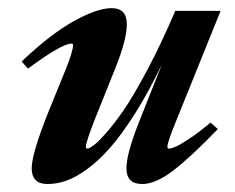

<svg xmlns="http://www.w3.org/2000/svg" viewBox="-20 -445 582 476"><path d="M97.7 11.2Q58.6 11.2 58.6 -27.8Q58.6 -64 99.6 -166.5L143.1 -273.4Q161.1 -318.4 161.1 -333Q161.1 -336.9 157.2 -336.9Q133.3 -336.9 49.3 -274.9L33.7 -292.5Q105.5 -360.8 163.3 -392.8Q221.2 -424.8 256.8 -424.8Q294.4 -424.8 294.4 -384.8Q294.4 -346.7 266.1 -276.4L214.8 -148.4Q192.9 -92.3 192.9 -80.6Q192.9 -76.7 196.8 -76.7Q200.7 -76.7 210.9 -83.7Q221.2 -90.8 241.7 -113.8Q262.2 -136.7 286.4 -171.6Q310.5 -206.5 345 -271.2Q379.4 -335.9 414.6 -418H526.9L418 -148.4Q395 -92.8 395 -81.1Q395 -76.7 398.9 -76.7Q404.8 -76.7 416 -81.5Q427.2 -86.4 450.4 -101.8Q473.6 -117.2 502 -141.1L520 -125Q451.2 -53.7 408.2 -21.2Q365.2 11.2 332.5 11.2Q293.5 11.2 293.5 -27.8Q293.5 -62.5 321.8 -135.3L381.3 -285.2Q348.6 -217.3 315.7 -165Q282.7 -112.8 253.9 -79.8Q225.1 -46.9 196.5 -26.1Q168 -5.4 144.5 2.9Q121.1 11.2 97.7 11.2Z"/></svg>

Font: Elstob 18pt ExtraBold
Style: Italic
Weight: 800
Italic angle: -20°
Designer: Peter S. Baker
Version: Version 1.015